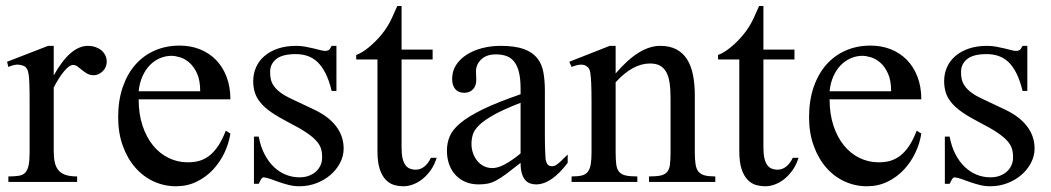

<svg xmlns="http://www.w3.org/2000/svg" viewBox="-20 -615 3552 649"><path d="M340.8 -406.2Q340.8 -397.5 337.4 -389.2Q334 -380.9 327.9 -374.8Q321.8 -368.7 313.7 -364.7Q305.7 -360.8 296.4 -360.8Q284.2 -360.8 274.7 -366.2Q265.1 -371.6 257.3 -378.2Q249.5 -384.8 242.2 -390.1Q234.9 -395.5 227.1 -395.5Q214.8 -395.5 197.5 -375.2Q180.2 -355 161.6 -319.3V-104Q161.6 -83 165 -66.9Q168.5 -50.8 177.2 -40Q186 -29.3 201.4 -23.9Q216.8 -18.6 240.7 -18.6V0H8.3V-18.6Q29.3 -18.6 43.2 -20.8Q57.1 -22.9 65.2 -31.2Q73.2 -39.6 76.7 -56.2Q80.1 -72.8 80.1 -101.1V-274.4Q80.1 -309.6 79.3 -330.3Q78.6 -351.1 76.9 -362.8Q75.2 -374.5 72.3 -379.9Q69.3 -385.3 65.4 -389.6Q54.7 -395.5 41.7 -396.5Q28.8 -397.5 8.3 -388.7L3.9 -406.2L142.6 -460H161.6V-359.9Q217.3 -460 277.3 -460Q290.5 -460 302.2 -456.1Q314 -452.1 322.5 -445.1Q331.1 -438 335.9 -428Q340.8 -418 340.8 -406.2Z M758.8 -163.6Q753.9 -130.9 738.8 -98.9Q723.6 -66.9 700.2 -41.7Q676.8 -16.6 645 -1Q613.3 14.6 574.7 14.6Q535.2 14.6 499.5 -1.7Q463.9 -18.1 437.3 -48.6Q410.6 -79.1 395 -122.3Q379.4 -165.5 379.4 -218.8Q379.4 -275.4 394.8 -320.3Q410.2 -365.2 437.7 -396.5Q465.3 -427.7 503.4 -444.3Q541.5 -460.9 586.9 -460.9Q624 -460.9 655.5 -448.5Q687 -436 710 -412.6Q732.9 -389.2 745.8 -355.5Q758.8 -321.8 758.8 -279.3H448.7Q448.7 -229.5 461.9 -189.9Q475.1 -150.4 497.6 -123Q520 -95.7 549.6 -81.3Q579.1 -66.9 611.8 -66.4Q633.8 -65.9 652.6 -71Q671.4 -76.2 687.5 -88.6Q703.6 -101.1 717.5 -121.8Q731.4 -142.6 743.2 -173.3ZM656.7 -306.6Q656.7 -343.8 646 -366.9Q635.3 -390.1 620.1 -403.3Q605 -416.5 588.4 -421.4Q571.8 -426.3 559.6 -426.3Q540 -426.3 521.2 -418.5Q502.4 -410.6 487.3 -395.5Q472.2 -380.4 461.9 -357.9Q451.7 -335.4 448.7 -306.6Z M1141.6 -112.8Q1141.6 -87.4 1129.4 -64.2Q1117.2 -41 1096.7 -23.4Q1076.2 -5.9 1049.1 4.4Q1022 14.6 992.2 14.6Q974.1 14.6 957.3 10.5Q940.4 6.3 925 1Q909.7 -4.4 896.2 -9.3Q882.8 -14.2 871.6 -15.6Q866.2 -15.6 861.8 -7.8Q857.4 0 854.5 6.3H838.4V-153.3H854.5Q860.8 -119.1 874.3 -93.5Q887.7 -67.9 906 -50.5Q924.3 -33.2 946.3 -24.4Q968.3 -15.6 992.2 -15.6Q1010.3 -15.6 1024.4 -21Q1038.6 -26.4 1048.3 -35.4Q1058.1 -44.4 1063.5 -56.4Q1068.8 -68.4 1068.8 -81.5Q1069.3 -98.1 1065.2 -112.1Q1061 -126 1048.8 -139.4Q1036.6 -152.8 1014.4 -167.7Q992.2 -182.6 955.6 -201.2Q919.9 -219.7 896.7 -235.8Q873.5 -252 860.1 -268.6Q846.7 -285.2 841.3 -302.7Q835.9 -320.3 835.9 -340.8Q835.9 -365.7 845.5 -387.5Q855 -409.2 873.5 -425.3Q892.1 -441.4 919.2 -450.7Q946.3 -460 981.4 -460Q996.6 -460 1011.5 -457.3Q1026.4 -454.6 1039.6 -451.4Q1052.7 -448.2 1063 -445.6Q1073.2 -442.9 1079.1 -442.9Q1085.9 -442.9 1090.6 -445.6Q1095.2 -448.2 1101.1 -460H1117.2V-307.6H1101.1Q1092.3 -343.8 1080.1 -367.7Q1067.9 -391.6 1052.7 -405.8Q1037.6 -419.9 1019.3 -426Q1001 -432.1 980 -432.1Q935.1 -432.1 914.3 -415.8Q893.6 -399.4 893.1 -373.5Q892.6 -360.4 895.3 -347.9Q897.9 -335.4 906 -324Q914.1 -312.5 928.5 -301.8Q942.9 -291 966.3 -280.3L1038.6 -246.1Q1089.4 -222.7 1115.5 -189Q1141.6 -155.3 1141.6 -112.8Z M1456.1 -81.5Q1448.2 -56.6 1435.1 -38.6Q1421.9 -20.5 1406.7 -8.8Q1391.6 2.9 1375.2 8.8Q1358.9 14.6 1344.2 14.6Q1328.1 14.6 1312.5 10.3Q1296.9 5.9 1284.2 -7.1Q1271.5 -20 1263.7 -43.2Q1255.9 -66.4 1255.9 -104V-414.1H1184.1V-429.2Q1204.1 -436.5 1226.3 -454.8Q1248.5 -473.1 1267.6 -495.6Q1274.4 -503.9 1279.8 -511.2Q1285.2 -518.6 1291.5 -529.1Q1297.9 -539.6 1305.2 -555.2Q1312.5 -570.8 1322.8 -594.7H1337.4V-447.3H1442.4V-414.1H1337.4V-115.7Q1337.4 -93.8 1340.8 -79.6Q1344.2 -65.4 1350.3 -57.1Q1356.4 -48.8 1364.5 -45.4Q1372.6 -42 1381.8 -41.5Q1399.9 -40.5 1413.8 -51.5Q1427.7 -62.5 1436.5 -81.5Z M1898.9 -64.5Q1843.8 8.3 1792 8.3Q1781.2 8.3 1771.7 4.9Q1762.2 1.5 1755.1 -6.8Q1748 -15.1 1743.9 -29.1Q1739.7 -43 1739.7 -64.5Q1710.4 -41.5 1691.2 -27.1Q1671.9 -12.7 1657 -4.9Q1642.1 2.9 1628.7 5.6Q1615.2 8.3 1597.7 8.3Q1573.7 8.3 1554.2 0.2Q1534.7 -7.8 1520.5 -22.7Q1506.3 -37.6 1498.5 -58.8Q1490.7 -80.1 1490.7 -106Q1490.7 -130.9 1499.8 -153.3Q1508.8 -175.8 1535.6 -198.5Q1562.5 -221.2 1611.3 -245.1Q1660.2 -269 1739.7 -296.4V-314.9Q1739.7 -347.2 1734.6 -369.1Q1729.5 -391.1 1719.2 -405Q1709 -418.9 1693.4 -425Q1677.7 -431.2 1656.2 -431.2Q1625.5 -431.2 1607.9 -415.3Q1590.3 -399.4 1588.9 -376.5L1589.8 -347.2Q1590.8 -326.2 1579.3 -313.7Q1567.9 -301.3 1549.3 -301.3Q1529.8 -301.3 1519 -313.7Q1508.3 -326.2 1508.3 -348.1Q1508.3 -374.5 1521.7 -395.3Q1535.2 -416 1557.9 -430.4Q1580.6 -444.8 1610.1 -452.4Q1639.6 -460 1671.9 -460Q1720.2 -460 1749.8 -449.5Q1779.3 -439 1795.4 -419.2Q1811.5 -399.4 1816.7 -371.1Q1821.8 -342.8 1821.8 -307.6V-155.3Q1821.8 -124 1822.8 -104Q1823.7 -84 1824.2 -77.1Q1826.7 -64 1831.5 -58.6Q1836.4 -53.2 1845.7 -53.2Q1850.1 -53.2 1854 -54.4Q1857.9 -55.7 1863.3 -59.6Q1868.7 -63.5 1877 -71.3Q1885.3 -79.1 1898.9 -92.8ZM1739.7 -267.6Q1683.1 -245.6 1650.1 -227.3Q1617.2 -209 1600.1 -192.4Q1583 -175.8 1578.4 -160.4Q1573.7 -145 1573.7 -128.9Q1573.7 -111.3 1579.1 -96.7Q1584.5 -82 1593.5 -71Q1602.5 -60.1 1615 -53.7Q1627.4 -47.4 1641.6 -46.9Q1660.6 -45.9 1684.8 -58.6Q1709 -71.3 1739.7 -96.2Z M2173.8 0V-18.6Q2198.7 -18.6 2213.1 -21.7Q2227.5 -24.9 2235.1 -33.9Q2242.7 -43 2244.6 -59.1Q2246.6 -75.2 2246.6 -101.1V-283.7Q2246.6 -314 2243.2 -336.2Q2239.7 -358.4 2231.4 -372.6Q2223.1 -386.7 2210 -393.6Q2196.8 -400.4 2176.8 -400.4Q2148.4 -400.4 2119.4 -384.8Q2090.3 -369.1 2061 -336.9V-101.1Q2061 -74.7 2063.2 -58.6Q2065.4 -42.5 2073.2 -33.7Q2081.1 -24.9 2095.5 -21.7Q2109.9 -18.6 2134.3 -18.6V0H1912.1V-18.6Q1933.1 -18.6 1946.3 -21.7Q1959.5 -24.9 1966.8 -34.2Q1974.1 -43.5 1976.8 -59.6Q1979.5 -75.7 1979.5 -101.1V-267.6Q1979.5 -307.6 1978.5 -330.6Q1977.5 -353.5 1975.8 -365.7Q1974.1 -377.9 1971.4 -382.3Q1968.8 -386.7 1964.8 -389.6Q1948.7 -403.8 1912.1 -388.7L1904.3 -406.2L2041 -460H2061V-366.7Q2140.6 -460 2211.4 -460Q2244.1 -460 2266.6 -448Q2289.1 -436 2302.7 -414.1Q2316.4 -392.1 2322.5 -361.3Q2328.6 -330.6 2328.6 -293V-101.1Q2328.6 -76.2 2331.1 -60.1Q2333.5 -43.9 2340.8 -34.9Q2348.1 -25.9 2361.8 -22.2Q2375.5 -18.6 2397.9 -18.6V0Z M2679.2 -81.5Q2671.4 -56.6 2658.2 -38.6Q2645 -20.5 2629.9 -8.8Q2614.7 2.9 2598.4 8.8Q2582 14.6 2567.4 14.6Q2551.3 14.6 2535.6 10.3Q2520 5.9 2507.3 -7.1Q2494.6 -20 2486.8 -43.2Q2479 -66.4 2479 -104V-414.1H2407.2V-429.2Q2427.2 -436.5 2449.5 -454.8Q2471.7 -473.1 2490.7 -495.6Q2497.6 -503.9 2502.9 -511.2Q2508.3 -518.6 2514.6 -529.1Q2521 -539.6 2528.3 -555.2Q2535.6 -570.8 2545.9 -594.7H2560.5V-447.3H2665.5V-414.1H2560.5V-115.7Q2560.5 -93.8 2564 -79.6Q2567.4 -65.4 2573.5 -57.1Q2579.6 -48.8 2587.6 -45.4Q2595.7 -42 2605 -41.5Q2623 -40.5 2637 -51.5Q2650.9 -62.5 2659.7 -81.5Z M3094.2 -163.6Q3089.4 -130.9 3074.2 -98.9Q3059.1 -66.9 3035.6 -41.7Q3012.2 -16.6 2980.5 -1Q2948.7 14.6 2910.2 14.6Q2870.6 14.6 2835 -1.7Q2799.3 -18.1 2772.7 -48.6Q2746.1 -79.1 2730.5 -122.3Q2714.8 -165.5 2714.8 -218.8Q2714.8 -275.4 2730.2 -320.3Q2745.6 -365.2 2773.2 -396.5Q2800.8 -427.7 2838.9 -444.3Q2877 -460.9 2922.4 -460.9Q2959.5 -460.9 2991 -448.5Q3022.5 -436 3045.4 -412.6Q3068.4 -389.2 3081.3 -355.5Q3094.2 -321.8 3094.2 -279.3H2784.2Q2784.2 -229.5 2797.4 -189.9Q2810.5 -150.4 2833 -123Q2855.5 -95.7 2885 -81.3Q2914.6 -66.9 2947.3 -66.4Q2969.2 -65.9 2988 -71Q3006.8 -76.2 3022.9 -88.6Q3039.1 -101.1 3053 -121.8Q3066.9 -142.6 3078.6 -173.3ZM2992.2 -306.6Q2992.2 -343.8 2981.4 -366.9Q2970.7 -390.1 2955.6 -403.3Q2940.4 -416.5 2923.8 -421.4Q2907.2 -426.3 2895 -426.3Q2875.5 -426.3 2856.7 -418.5Q2837.9 -410.6 2822.8 -395.5Q2807.6 -380.4 2797.4 -357.9Q2787.1 -335.4 2784.2 -306.6Z M3477.1 -112.8Q3477.1 -87.4 3464.8 -64.2Q3452.6 -41 3432.1 -23.4Q3411.6 -5.9 3384.5 4.4Q3357.4 14.6 3327.6 14.6Q3309.6 14.6 3292.7 10.5Q3275.9 6.3 3260.5 1Q3245.1 -4.4 3231.7 -9.3Q3218.3 -14.2 3207 -15.6Q3201.7 -15.6 3197.3 -7.8Q3192.9 0 3189.9 6.3H3173.8V-153.3H3189.9Q3196.3 -119.1 3209.7 -93.5Q3223.1 -67.9 3241.5 -50.5Q3259.8 -33.2 3281.7 -24.4Q3303.7 -15.6 3327.6 -15.6Q3345.7 -15.6 3359.9 -21Q3374 -26.4 3383.8 -35.4Q3393.6 -44.4 3398.9 -56.4Q3404.3 -68.4 3404.3 -81.5Q3404.8 -98.1 3400.6 -112.1Q3396.5 -126 3384.3 -139.4Q3372.1 -152.8 3349.9 -167.7Q3327.6 -182.6 3291 -201.2Q3255.4 -219.7 3232.2 -235.8Q3209 -252 3195.6 -268.6Q3182.1 -285.2 3176.8 -302.7Q3171.4 -320.3 3171.4 -340.8Q3171.4 -365.7 3180.9 -387.5Q3190.4 -409.2 3209 -425.3Q3227.5 -441.4 3254.6 -450.7Q3281.7 -460 3316.9 -460Q3332 -460 3346.9 -457.3Q3361.8 -454.6 3375 -451.4Q3388.2 -448.2 3398.4 -445.6Q3408.7 -442.9 3414.6 -442.9Q3421.4 -442.9 3426 -445.6Q3430.7 -448.2 3436.5 -460H3452.6V-307.6H3436.5Q3427.7 -343.8 3415.5 -367.7Q3403.3 -391.6 3388.2 -405.8Q3373 -419.9 3354.7 -426Q3336.4 -432.1 3315.4 -432.1Q3270.5 -432.1 3249.8 -415.8Q3229 -399.4 3228.5 -373.5Q3228 -360.4 3230.7 -347.9Q3233.4 -335.4 3241.5 -324Q3249.5 -312.5 3263.9 -301.8Q3278.3 -291 3301.8 -280.3L3374 -246.1Q3424.8 -222.7 3450.9 -189Q3477.1 -155.3 3477.1 -112.8Z"/></svg>

Font: Doulos SIL Eur
Style: Regular
Weight: 400
Designer: Walt Agee, Victor Gaultney, Peter Martin, Debbi Hosken, Becca Hirsbrunner
Foundry: SIL International
Version: Version 5.000